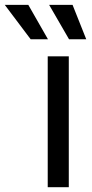

<svg xmlns="http://www.w3.org/2000/svg" viewBox="-122 -781 384 801"><path d="M77.1 0V-545.9H165V0ZM5.9 -617.2 -102.1 -760.7H-3.9L78.1 -617.2ZM166 -617.2 83 -760.7H180.7L237.8 -617.2Z"/></svg>

Font: Inter
Style: Regular
Weight: 400
Designer: Rasmus Andersson
Foundry: rsms
Version: Version 4.001;git-9221beed3